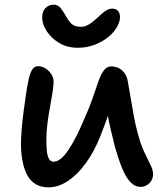

<svg xmlns="http://www.w3.org/2000/svg" viewBox="-20 -793 707 824"><path d="M313 -588Q268 -588 233.5 -609Q199 -630 180 -660Q161 -690 161 -717Q161 -744 175 -758.5Q189 -773 211 -773Q228 -773 240 -758.5Q252 -744 264 -722Q274 -704 287 -691Q300 -678 327 -678Q340 -678 351.5 -683Q363 -688 374 -696.5Q385 -705 395 -714Q407 -725 417.5 -734.5Q428 -744 439 -750Q450 -756 462 -756Q478 -756 486.5 -746Q495 -736 495 -720Q495 -700 482 -677Q469 -654 444.5 -634Q420 -614 386.5 -601Q353 -588 313 -588ZM188 11Q153 11 129.5 -5Q106 -21 93.5 -48Q81 -75 75.5 -108Q70 -141 70 -174Q70 -201 73 -237.5Q76 -274 81 -312.5Q86 -351 91 -384.5Q96 -418 100 -437Q106 -472 116 -490.5Q126 -509 143 -509Q160 -509 175 -499.5Q190 -490 200 -475Q210 -460 210 -441Q210 -426 205.5 -397Q201 -368 194.5 -333Q188 -298 183.5 -262Q179 -226 179 -196Q179 -173 180.5 -150.5Q182 -128 189 -113.5Q196 -99 210 -99Q240 -99 274 -150Q308 -201 344 -288Q364 -332 377.5 -371.5Q391 -411 401.5 -441.5Q412 -472 425 -490Q438 -508 457 -508Q486 -508 505.5 -489.5Q525 -471 529 -441Q534 -413 540.5 -374.5Q547 -336 554 -297Q561 -258 569 -229Q583 -175 599 -141Q615 -107 626 -85Q637 -63 637 -46Q637 -31 630 -18.5Q623 -6 610.5 1.5Q598 9 584 9Q559 9 539.5 -11.5Q520 -32 504.5 -70Q489 -108 474 -160Q465 -196 455.5 -236Q446 -276 439.5 -316Q433 -356 428 -390L475 -393Q468 -372 459.5 -345Q451 -318 439 -284Q427 -250 410 -207Q385 -144 349.5 -94.5Q314 -45 272.5 -17Q231 11 188 11Z"/></svg>

Font: Shantell Sans Medium
Style: Regular
Weight: 500
Designer: Stephen Nixon, Anya Danilova, Shantell Martin
Foundry: Arrow Type
Version: Version 1.011;[c5ecc13dd]